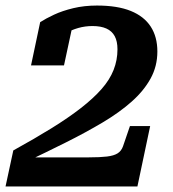

<svg xmlns="http://www.w3.org/2000/svg" viewBox="-43 -673 623 693"><path d="M-23 0H453L499 -218H426L401 -145Q395 -128 381.5 -119.5Q368 -111 343 -108Q318 -105 278 -105H42L43 -85Q123 -123 195 -159Q267 -195 327.5 -231Q388 -267 432 -306Q476 -345 500.5 -389.5Q525 -434 525 -487Q525 -540 501 -577Q477 -614 429 -633.5Q381 -653 307 -653Q261 -653 221.5 -643.5Q182 -634 152 -620Q122 -606 102 -593L69 -437H188L220 -586Q209 -586 199 -580.5Q189 -575 180.5 -567Q172 -559 167.5 -549Q163 -539 163 -529Q176 -542 195.5 -553.5Q215 -565 239.5 -572Q264 -579 291 -579Q321 -579 341 -570Q361 -561 371 -542.5Q381 -524 381 -495Q381 -456 367 -420.5Q353 -385 323.5 -351.5Q294 -318 249 -283Q204 -248 143.5 -210.5Q83 -173 5 -130Z"/></svg>

Font: Roboto Serif 20pt SemiBold
Style: Italic
Weight: 600
Italic angle: -10°
Version: Version 1.007